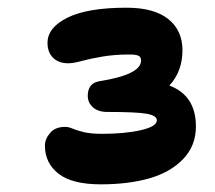

<svg xmlns="http://www.w3.org/2000/svg" viewBox="-20 -878 560 501"><path d="M243.2 -397Q168 -397 132.6 -424.8Q97.2 -452.6 97.2 -498Q97.2 -515.1 110.6 -531Q124 -546.9 149.9 -546.9Q159.2 -546.9 169.2 -542.5Q179.2 -538.1 197.8 -533.4Q216.3 -528.8 246.1 -528.8Q305.7 -528.8 347.4 -538.3Q389.2 -547.9 389.2 -564Q389.2 -576.7 362.1 -581.3Q335 -585.9 259.8 -585.9Q235.8 -585.9 222.4 -598.1Q209 -610.4 209 -627.9Q209 -660.6 238.8 -666Q348.1 -683.1 348.1 -720.2Q348.1 -729.5 341.1 -732.7Q334 -735.8 317.9 -735.8Q278.3 -735.8 246.1 -730.2Q213.9 -724.6 192.9 -718.8Q171.9 -712.9 158.2 -712.9Q132.8 -712.9 118.4 -727.3Q104 -741.7 104 -766.1Q104 -806.2 156.2 -832Q208.5 -857.9 310.1 -857.9Q381.8 -857.9 418.9 -828.4Q456.1 -798.8 456.1 -747.1Q456.1 -691.4 421.9 -654.8Q491.2 -628.9 491.2 -547.9Q491.2 -498 458.3 -463.4Q425.3 -428.7 370.4 -412.8Q315.4 -397 243.2 -397Z"/></svg>

Font: Shantell Sans Irregular
Style: Bold
Weight: 700
Designer: Stephen Nixon, Anya Danilova, Shantell Martin
Foundry: Arrow Type
Version: Version 1.006;[9816181b4]